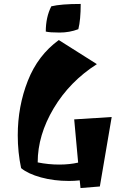

<svg xmlns="http://www.w3.org/2000/svg" viewBox="-20 -903 616 973"><path d="M330 14Q253 14 187.5 -4Q122 -22 87 -51Q70 -131 70 -217Q70 -364 121 -493.5Q172 -623 278 -700L471 -578Q333 -490 252 -354Q171 -218 171 -80Q226 -69 279.5 -69Q333 -69 376 -79L356 -298L546 -310L486 42L388 50L384 11Q357 14 330 14ZM389 -883Q389 -803 377 -755Q332 -738 282 -738Q232 -738 212 -743Q212 -816 240 -871Q289 -883 389 -883Z"/></svg>

Font: Joti One
Style: Regular
Weight: 400
Designer: Eduardo Rodriguez Tunni
Foundry: Eduardo Rodriguez Tunni
Version: Version 1.001